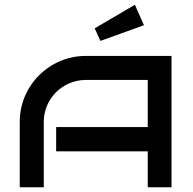

<svg xmlns="http://www.w3.org/2000/svg" viewBox="-20 -787 813 807"><path d="M701 -552H341C188 -552 63 -428 63 -275V0H164V-275C164 -372 243 -451 341 -451H601V-253H216V-151H601V0H701ZM547 -767 378 -668 402 -615 585 -681Z"/></svg>

Font: Bruno Ace SC
Style: Regular
Weight: 400
Designer: Astigmatic (AOETI)
Foundry: Astigmatic (AOETI)
Version: Version 1.000